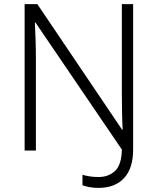

<svg xmlns="http://www.w3.org/2000/svg" viewBox="-20 -734 769 936"><path d="M460 182Q436 182 415 178Q394 174 382 169V118Q398 123 418 126Q438 129 460 129Q510 129 541.5 98.5Q573 68 574 -5L153 -624H150Q152 -588 153.5 -540Q155 -492 155 -445V0H100V-714H162L575 -102H578Q576 -136 575 -184Q574 -232 574 -277V-714H629V-5Q629 87 584.5 134.5Q540 182 460 182Z"/></svg>

Font: Noto Sans Bengali UI Light
Style: Regular
Weight: 300
Designer: Jelle Bosma - Monotype Design Team
Foundry: Monotype Imaging Inc.
Version: Version 2.003; ttfautohint (v1.8.4.7-5d5b)